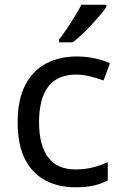

<svg xmlns="http://www.w3.org/2000/svg" viewBox="-20 -786 520 816"><path d="M300 10Q229 10 173.5 -19Q118 -48 86.5 -109Q55 -170 55 -265Q55 -364 88 -426Q121 -488 177.5 -517Q234 -546 306 -546Q347 -546 385 -537.5Q423 -529 447 -517L420 -444Q396 -453 364 -461Q332 -469 304 -469Q146 -469 146 -266Q146 -169 184.5 -117.5Q223 -66 299 -66Q343 -66 376.5 -75Q410 -84 438 -97V-19Q411 -5 378.5 2.5Q346 10 300 10ZM432 -756Q420 -738 395 -709.5Q370 -681 341.5 -652.5Q313 -624 289 -606H231V-618Q246 -637 263.5 -663Q281 -689 298 -716.5Q315 -744 326 -766H432Z"/></svg>

Font: Noto Sans Vai
Style: Regular
Weight: 400
Designer: Monotype Design Team
Foundry: Monotype Imaging Inc.
Version: Version 2.001; ttfautohint (v1.8.4.7-5d5b)